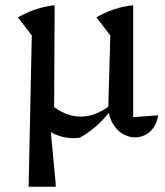

<svg xmlns="http://www.w3.org/2000/svg" viewBox="-20 -517 629 731"><path d="M487 -71 582 -78Q578 -50 564.5 -31Q551 -12 532.5 -3Q514 6 494 6Q471 6 449.5 -6Q428 -18 412.5 -41.5Q397 -65 392 -100L400 -382L347 -451Q415 -490 487 -497ZM89 194 101 -382 48 -451Q118 -490 188 -497L186 -85L170 -52L192 182V194ZM284 7Q278 8 272 8.5Q266 9 260 9Q183 9 127 -52L172 -121Q227 -73 288 -73Q343 -73 400 -116L401 -96Q375 -62 346 -36.5Q317 -11 284 7Z"/></svg>

Font: Piazzolla 24pt Medium
Style: Regular
Weight: 500
Designer: Juan Pablo del Peral
Foundry: Huerta Tipografica
Version: Version 2.005